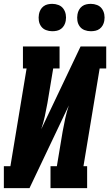

<svg xmlns="http://www.w3.org/2000/svg" viewBox="-31 -976 571 996"><path d="M-11 0V-114H23L107 -621H88V-735H278V-621H245L215 -441Q209 -407 201.5 -373Q194 -339 183 -306L387 -735H520V-621H486L402 -114H421V0H231V-114H264L294 -294Q300 -328 307.5 -362Q315 -396 326 -429L122 0ZM440 -814Q423 -814 407.5 -820Q392 -826 382.5 -839Q373 -852 370.5 -868.5Q368 -885 371 -902Q373 -914 379 -925Q385 -936 395 -943.5Q405 -951 417 -953.5Q429 -956 440 -956Q457 -956 472.5 -950Q488 -944 497.5 -931Q507 -918 510 -901.5Q513 -885 510 -868Q508 -856 502 -845Q496 -834 486 -826.5Q476 -819 464 -816.5Q452 -814 440 -814ZM240 -814Q223 -814 207.5 -820Q192 -826 182.5 -839Q173 -852 170.5 -868.5Q168 -885 171 -902Q173 -914 179 -925Q185 -936 195 -943.5Q205 -951 217 -953.5Q229 -956 240 -956Q257 -956 272.5 -950Q288 -944 297.5 -931Q307 -918 310 -901.5Q313 -885 310 -868Q308 -856 302 -845Q296 -834 286 -826.5Q276 -819 264 -816.5Q252 -814 240 -814Z"/></svg>

Font: Iosevka Slab Heavy
Style: Italic
Weight: 900
Italic angle: -9°
Monospace: yes
Designer: Belleve Invis
Foundry: Belleve Invis
Version: Version 11.1.0; ttfautohint (v1.8.3)